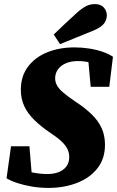

<svg xmlns="http://www.w3.org/2000/svg" viewBox="-20 -902 573 940"><path d="M12 -29 34 -186H124L138 -19L73 -78Q101 -65 139.5 -57.5Q178 -50 212 -50Q245 -50 269 -60Q293 -70 306 -88.5Q319 -107 319 -133Q319 -152 311.5 -169.5Q304 -187 285 -206Q266 -225 230 -249Q181 -282 148 -314.5Q115 -347 98.5 -383Q82 -419 82 -462Q82 -529 117 -575.5Q152 -622 211.5 -646Q271 -670 344 -670Q381 -670 416.5 -664.5Q452 -659 482.5 -648.5Q513 -638 533 -624L515 -477H424L410 -631L475 -570Q450 -587 423 -595Q396 -603 361 -603Q327 -603 302 -592Q277 -581 263.5 -562Q250 -543 250 -519Q250 -500 259.5 -483Q269 -466 290.5 -448Q312 -430 347 -406Q395 -375 428 -343Q461 -311 477.5 -275Q494 -239 494 -193Q494 -125 457 -78Q420 -31 357 -6.5Q294 18 217 18Q176 18 137 11.5Q98 5 66 -5.5Q34 -16 12 -29ZM243 -733Q271 -760 299 -786.5Q327 -813 356 -839Q383 -863 402.5 -872.5Q422 -882 445 -882Q473 -882 488 -865.5Q503 -849 503 -827Q503 -805 489.5 -787Q476 -769 439 -753Q398 -736 356.5 -719.5Q315 -703 274 -686Z"/></svg>

Font: Source Serif 4 Black
Style: Italic
Weight: 900
Italic angle: -12°
Designer: Frank Grießhammer
Foundry: Adobe Systems Incorporated
Version: Version 4.004;hotconv 1.0.116;makeotfexe 2.5.65601